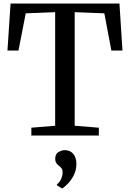

<svg xmlns="http://www.w3.org/2000/svg" viewBox="-20 -763 731 1081"><path d="M290.5 -55V-694.5L125 -688L84 -478.5H22L39.5 -743H652.5L669.5 -478.5H607L567.5 -688L400.5 -694.5V-55L536.5 -44V0H156.5V-44ZM410 160Q410 197 394.2 226Q378.5 255 359.5 273.8Q340.5 292.5 330.5 298H329L301 280.5L300.5 274.5Q314 266 323.2 246.5Q332.5 227 332.5 207Q332.5 192.5 326.2 184.5Q320 176.5 311.5 170Q303.5 164.5 297.2 155.5Q291 146.5 291 130.5Q291 102.5 310.2 92.5Q329.5 82.5 343 82.5H345.5Q374.5 82.5 392.2 102.8Q410 123 410 160Z"/></svg>

Font: Merriweather Text
Style: Regular
Weight: 400
Designer: Eben Sorkin
Foundry: Eben Sorkin
Version: Version 2.100; ttfautohint (v1.7.19-72a1) -l 8 -r 50 -G 200 